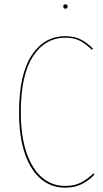

<svg xmlns="http://www.w3.org/2000/svg" viewBox="-20 -857 477 886"><path d="M409 -633 404 -627Q377 -654 349.5 -668.5Q322 -683 282 -683Q188 -683 132 -596.5Q76 -510 76 -339Q76 -230 102 -153.5Q128 -77 174 -38Q220 1 280 1Q324 1 354.5 -15Q385 -31 411 -57L416 -51Q390 -24 357.5 -7.5Q325 9 280 9Q217 9 169 -31Q121 -71 94.5 -149Q68 -227 68 -339Q68 -513 126 -601.5Q184 -690 281 -690Q323 -690 352.5 -675Q382 -660 409 -633ZM292 -827Q292 -817 282 -817Q272 -817 272 -827Q272 -837 282 -837Q292 -837 292 -827Z"/></svg>

Font: Fira Sans Compressed Eight
Style: Regular
Weight: 100
Width: 1
Designer: bBox Type GmbH & Carrois Corporate GbR & Edenspiekermann AG
Foundry: bBox Type GmbH & Carrois Corporate GbR & Edenspiekermann AG
Version: Version 4.301